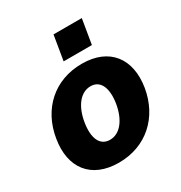

<svg xmlns="http://www.w3.org/2000/svg" viewBox="-180 -896 978 1036"><g transform="rotate(-30 309.0 -378.0)"><path d="M301.8 -766 276.3 -612.6H452.4L478 -766ZM262.8 10.3C433.6 10.3 555.8 -102.6 583.8 -269.9C611.2 -438.6 525.6 -552.6 354.4 -552.6C182.5 -552.6 60.4 -439.6 33.4 -272C5 -103.7 90.2 10.3 262.8 10.3ZM282.3 -120.7C219.1 -120.7 194.6 -181.1 209.5 -271C224.1 -361.9 270.6 -424 334.5 -424C397 -424 421.5 -362.9 407.3 -273.4C392 -182.2 345.9 -120.7 282.3 -120.7Z"/></g></svg>

Font: TID UI Extra Bold
Style: Italic
Weight: 800
Italic angle: -9.39999°
Designer: The TID Project Authors
Foundry: Bakken & Bæck
Version: Version 1.001;hotconv 1.0.109;makeotfexe 2.5.65596